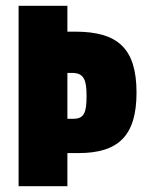

<svg xmlns="http://www.w3.org/2000/svg" viewBox="-20 -641 502 661"><path d="M250 -114C386 -114 450 -172 450 -322C450 -474 386 -532 239 -532H212V-621H44V0H212V-114ZM278 -310C278 -254 270 -232 232 -232H212V-390H228C269 -390 278 -366 278 -310Z"/></svg>

Font: Passion One
Style: Regular
Weight: 400
Designer: Alejandro Lo Celso
Foundry: Fontstage
Version: Version 1.001